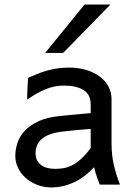

<svg xmlns="http://www.w3.org/2000/svg" viewBox="-20 -801 587 833"><path d="M373.5 -241.7Q364.3 -241.2 347.7 -239.7Q331.1 -238.3 312.5 -236.6Q293.9 -234.9 276.1 -232.9Q258.3 -231 246.6 -229.5Q215.3 -225.6 193.8 -217Q172.4 -208.5 159.2 -196.3Q146 -184.1 140.1 -168.7Q134.3 -153.3 134.3 -136.7Q134.3 -104 156.7 -86.2Q179.2 -68.4 219.7 -68.4Q238.3 -68.4 256.3 -71.5Q274.4 -74.7 293.2 -84.2Q312 -93.8 331.8 -111.6Q351.6 -129.4 373.5 -158.7ZM463.9 -180.7Q463.9 -127.9 474.1 -84.5Q484.4 -41 500.5 0H412.6Q408.2 -11.7 400.9 -32Q393.6 -52.2 388.2 -75.7Q344.7 -29.3 297.9 -8.5Q251 12.2 205.1 12.2Q170.4 12.2 141.4 1Q112.3 -10.3 91.3 -29.1Q70.3 -47.9 58.3 -72.5Q46.4 -97.2 46.4 -124.5Q46.4 -152.3 55.7 -180.9Q64.9 -209.5 87.4 -233.6Q109.9 -257.8 147.5 -275.1Q185.1 -292.5 241.7 -297.9Q254.4 -299.3 273.7 -301Q293 -302.7 312.7 -304.7Q332.5 -306.6 349.4 -308.1Q366.2 -309.6 373.5 -310.1V-346.7Q373.5 -391.1 342.5 -410.4Q311.5 -429.7 256.3 -429.7Q217.3 -429.7 179 -414.3Q140.6 -398.9 97.7 -368.7Q97.7 -376.5 98.1 -389.4Q98.6 -402.3 99.1 -416.3Q99.6 -430.2 100.6 -443.1Q101.6 -456.1 102.5 -463.9Q121.6 -471.7 140.9 -479.7Q160.2 -487.8 181.4 -493.9Q202.6 -500 226.6 -503.9Q250.5 -507.8 278.3 -507.8Q320.3 -507.8 354.7 -497.3Q389.2 -486.8 413.3 -468.5Q437.5 -450.2 450.7 -425.3Q463.9 -400.4 463.9 -371.1ZM459 -781.2 253.9 -571.3H175.8L346.7 -781.2Z"/></svg>

Font: Andika Phon
Style: Regular
Weight: 400
Designer: Victor Gaultney, Annie Olsen, Julie Remington, Don Collingsworth, Eric Hays, Becca Hirsbrunner
Foundry: SIL International
Version: Version 5.000